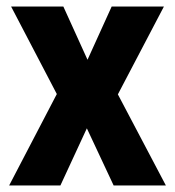

<svg xmlns="http://www.w3.org/2000/svg" viewBox="-20 -568 535 588"><path d="M154 -280 8 0H165L246 -175L328 0H488L341 -279L482 -548H322L248 -385L174 -548H14Z"/></svg>

Font: Noto Sans Bengali Condensed
Style: Bold
Weight: 700
Width: 3
Designer: Joana Ranito - Universal Thirst; Jelle Bosma - Monotype Design Team
Foundry: Universal Thirst ehf.
Version: Version 3.000